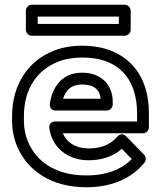

<svg xmlns="http://www.w3.org/2000/svg" viewBox="-20 -756 687 811"><path d="M536.7 -84.2C495.5 -42.7 434.1 -15 344.2 -15C213.3 -15 133.6 -74.5 98.8 -156.3C87 -184.1 81 -213.8 81 -246V-265C81 -381.6 137.2 -460 224.2 -494.8C254.2 -506.8 288.5 -513 327.7 -513C449 -513 516.1 -457.6 543.9 -376.9C553.8 -347.9 559 -315 559 -278V-243H213.3C203.1 -243 185.7 -236.8 188.5 -214.9C196.4 -152.3 237.3 -108.1 291.9 -88.9C311.2 -82.1 332.4 -79 355.2 -79C414.1 -79 461.7 -98.1 494.8 -127.2ZM245.4 -193H584C594.7 -193 609 -202.9 609 -218V-278C609 -319.7 603.2 -358.1 591.1 -393.1C556.3 -494.4 466.7 -563 327.7 -563C283.3 -563 242.4 -555.9 205.7 -541.2C99.2 -498.7 31 -399.4 31 -265V-246C31 -207.5 38.2 -170.9 52.8 -136.7C96 -35.3 196.7 35 344.2 35C457.9 35 540.4 -6.6 590.4 -69.4C597.1 -77.9 597.9 -93 588.7 -102.4L512.8 -180.4C498.2 -195.4 482.6 -187.2 475.8 -179.1C450.6 -149.3 413.3 -129 355.2 -129C299 -129 261.4 -154.4 245.4 -193ZM456.1 -326C456.1 -399.9 405.3 -449 326.6 -449C238.3 -449 199.3 -382.5 190.7 -317.3C189.4 -307.3 193.1 -289 215.5 -289H431.1C446.2 -289 456.1 -303.3 456.1 -314ZM405.4 -339H246.4C257.8 -374.8 279.6 -399 326.6 -399C377.9 -399 400.6 -377.4 405.4 -339ZM482 -655H139.3V-686H482ZM507 -605C517.7 -605 532 -614.9 532 -630V-711C532 -721.7 522.1 -736 507 -736H114.3C103.6 -736 89.3 -726.1 89.3 -711V-630C89.3 -619.3 99.2 -605 114.3 -605Z"/></svg>

Font: Asimov
Style: WidOu
Weight: 500
Designer: Google
Version: Version 2.000980; 2014